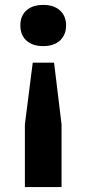

<svg xmlns="http://www.w3.org/2000/svg" viewBox="-20 -573 352 783"><path d="M113.5 -317.5H200.5L231 -66V190H81.5V-66ZM156.5 -553Q200 -553 224.8 -530.2Q249.5 -507.5 249.5 -469Q249.5 -431.5 225 -408.2Q200.5 -385 156.5 -385Q112 -385 87.5 -407.8Q63 -430.5 63 -469Q63 -508.5 88 -530.8Q113 -553 156.5 -553Z"/></svg>

Font: Encode Sans SC Expanded SemiBold
Style: Regular
Weight: 600
Width: 7
Designer: Multiple Designers
Foundry: Impallari Type
Version: Version 3.002